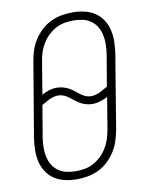

<svg xmlns="http://www.w3.org/2000/svg" viewBox="-85 -804 669 873"><g transform="rotate(-10 250.0 -367.5)"><path d="M199 8Q171 8 144.5 2Q118 -4 96.5 -18Q75 -32 60.5 -54Q46 -76 40 -101.5Q34 -127 34.5 -155Q35 -183 39 -210L97 -555Q101 -580 109 -604.5Q117 -629 131.5 -651.5Q146 -674 166 -692.5Q186 -711 210 -722.5Q234 -734 260 -738.5Q286 -743 310 -743Q338 -743 364.5 -737Q391 -731 412.5 -717Q434 -703 448.5 -681Q463 -659 469 -633.5Q475 -608 474.5 -580Q474 -552 470 -525L413 -180Q408 -155 400 -130.5Q392 -106 377.5 -83.5Q363 -61 343 -42.5Q323 -24 299 -12.5Q275 -1 249 3.5Q223 8 199 8ZM329 -353Q339 -353 349 -355.5Q359 -358 368.5 -362.5Q378 -367 387 -372.5Q396 -378 406 -383L431 -531Q434 -552 434.5 -574Q435 -596 430.5 -616.5Q426 -637 416 -654.5Q406 -672 389.5 -684Q373 -696 352.5 -701Q332 -706 310 -706Q290 -706 268.5 -702.5Q247 -699 228 -689Q209 -679 192.5 -663.5Q176 -648 164.5 -629.5Q153 -611 146 -590.5Q139 -570 136 -549L111 -398Q127 -407 144.5 -412.5Q162 -418 180 -418Q194 -418 208 -414.5Q222 -411 234 -404.5Q246 -398 257 -389.5Q268 -381 278.5 -372.5Q289 -364 302 -358.5Q315 -353 329 -353ZM200 -29Q220 -29 241 -32.5Q262 -36 281 -46Q300 -56 316.5 -71.5Q333 -87 344.5 -105.5Q356 -124 363 -144.5Q370 -165 374 -186L399 -337Q382 -328 364.5 -322.5Q347 -317 329 -317Q315 -317 301 -320.5Q287 -324 275.5 -330.5Q264 -337 252.5 -345.5Q241 -354 230.5 -362.5Q220 -371 207 -376.5Q194 -382 180 -382Q170 -382 160 -379.5Q150 -377 140.5 -372.5Q131 -368 122 -362.5Q113 -357 103 -352L78 -204Q75 -183 74.5 -161Q74 -139 78.5 -118.5Q83 -98 93 -80.5Q103 -63 119.5 -51Q136 -39 157 -34Q178 -29 200 -29Z"/></g></svg>

Font: Iosevka Term Curly Extralight
Style: Italic
Weight: 200
Italic angle: -9°
Designer: Belleve Invis
Foundry: Belleve Invis
Version: Version 32.3.0